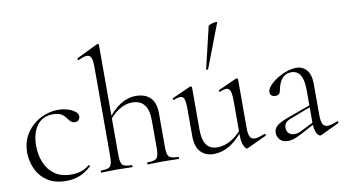

<svg xmlns="http://www.w3.org/2000/svg" viewBox="-74 -906 1961 1093"><g transform="rotate(-10 906.5 -359.5)"><path d="M230 12Q162 12 119.5 -17.5Q77 -47 57 -92.5Q37 -138 37 -185Q37 -235 56 -274Q75 -313 106.5 -340Q138 -367 176 -381Q214 -395 251 -395Q279 -395 305 -387.5Q331 -380 348 -367Q365 -354 365 -338Q365 -326 357.5 -317.5Q350 -309 336 -309Q322 -309 312 -318Q302 -327 296 -337Q284 -354 267.5 -364.5Q251 -375 219 -375Q158 -375 126 -330.5Q94 -286 94 -214Q94 -163 112 -118.5Q130 -74 167.5 -46.5Q205 -19 265 -19Q291 -19 318.5 -26.5Q346 -34 368 -54Q371 -56 374.5 -52Q378 -48 375 -46Q341 -15 306 -1.5Q271 12 230 12Z M434 0Q431 0 431 -6Q431 -12 434 -12Q475 -12 487 -25Q499 -38 499 -81V-600Q499 -636 492 -652.5Q485 -669 467 -669Q451 -669 419 -654Q415 -652 412.5 -657.5Q410 -663 414 -665L537 -725Q538 -725 538 -725Q538 -725 539 -725Q542 -725 544 -723Q546 -721 546 -718V-81Q546 -38 558 -25Q570 -12 612 -12Q614 -12 614 -6Q614 0 612 0Q594 0 571.5 -1Q549 -2 523 -2Q498 -2 474.5 -1Q451 0 434 0ZM703 0Q700 0 700 -6Q700 -12 703 -12Q744 -12 756 -25Q768 -38 768 -81V-244Q768 -363 674 -363Q635 -363 595.5 -337.5Q556 -312 527 -269L523 -281Q570 -343 613 -369.5Q656 -396 701 -396Q755 -396 785 -366.5Q815 -337 815 -275V-81Q815 -38 827 -25Q839 -12 881 -12Q883 -12 883 -6Q883 0 881 0Q863 0 840.5 -1Q818 -2 792 -2Q767 -2 743.5 -1Q720 0 703 0Z M1083 7Q1035 7 1007 -23.5Q979 -54 979 -115V-270Q979 -311 973 -328.5Q967 -346 950 -346Q935 -346 914 -336Q910 -334 907.5 -340Q905 -346 909 -347L1014 -394Q1016 -395 1018 -395Q1020 -395 1023 -393Q1026 -391 1026 -388V-145Q1026 -84 1047 -55.5Q1068 -27 1110 -27Q1151 -27 1192 -51.5Q1233 -76 1264 -119L1269 -108Q1220 -46 1175 -19.5Q1130 7 1083 7ZM1292 -388V-105Q1292 -71 1300.5 -55.5Q1309 -40 1329 -40Q1340 -40 1353 -44Q1366 -48 1385 -55Q1390 -57 1392 -51.5Q1394 -46 1390 -44L1278 8Q1276 9 1274 9Q1267 9 1256.5 -11.5Q1246 -32 1246 -71V-270Q1246 -311 1239.5 -328.5Q1233 -346 1216 -346Q1201 -346 1180 -336Q1176 -334 1174 -340Q1172 -346 1176 -347L1281 -394Q1283 -395 1284 -395Q1286 -395 1289 -393Q1292 -391 1292 -388ZM1134 -474Q1133 -471 1127.5 -472.5Q1122 -474 1123 -476L1180 -716Q1181 -719 1189 -722.5Q1197 -726 1207.5 -728.5Q1218 -731 1225.5 -731Q1233 -731 1231 -727Z M1706 6Q1702 8 1698 8Q1686 8 1676 -13Q1666 -34 1666 -74V-255Q1666 -304 1656.5 -330Q1647 -356 1631.5 -365.5Q1616 -375 1598 -375Q1571 -375 1554 -361Q1537 -347 1528.5 -327.5Q1520 -308 1517 -291Q1516 -281 1510.5 -269.5Q1505 -258 1485 -258Q1472 -258 1463.5 -265Q1455 -272 1455 -285Q1455 -302 1472 -321Q1489 -340 1515.5 -357Q1542 -374 1572 -384.5Q1602 -395 1628 -395Q1665 -395 1688.5 -368.5Q1712 -342 1712 -285V-108Q1712 -72 1720.5 -55.5Q1729 -39 1750 -39Q1769 -39 1805 -54Q1810 -56 1812 -50.5Q1814 -45 1809 -43ZM1513 7Q1481 7 1465.5 -10.5Q1450 -28 1450 -50Q1450 -76 1471 -92.5Q1492 -109 1540 -126L1676 -175L1678 -165L1550 -116Q1528 -108 1519 -97Q1510 -86 1510 -69Q1510 -48 1522.5 -36.5Q1535 -25 1554 -25Q1565 -25 1574.5 -27.5Q1584 -30 1592 -34L1685 -81L1687 -70L1600 -23Q1569 -7 1550.5 0Q1532 7 1513 7Z"/></g></svg>

Font: Cormorant Light Light
Style: Regular
Weight: 300
Version: Version 4.000